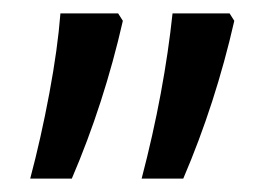

<svg xmlns="http://www.w3.org/2000/svg" viewBox="-20 -612 394 286"><path d="M191 -346Q208 -411 219.5 -473Q231 -535 237 -592H322L329 -581Q301 -458 253 -346ZM25 -346Q41 -406 53.5 -473Q66 -540 70 -592H156L163 -581Q135 -458 87 -346Z"/></svg>

Font: Noto Sans Hebrew ExtraCondensed
Style: Regular
Weight: 400
Width: 2
Designer: Monotype Design Team
Foundry: Monotype Imaging Inc.
Version: Version 2.004; ttfautohint (v1.8.4.7-5d5b)